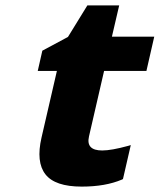

<svg xmlns="http://www.w3.org/2000/svg" viewBox="-20 -682 592 712"><path d="M366 -419 310 -176Q298 -124 359 -124Q393 -124 455 -141L465 -144L436 -18L432 -16Q371 10 283 10Q184 10 148.5 -35.5Q113 -81 134 -172L191 -419H120L137 -494L232 -545L304 -662H422L395 -546H552L523 -419Z"/></svg>

Font: Passageway
Style: BdIt
Weight: 700
Foundry: Ascender Corporation
Version: Version 1.11